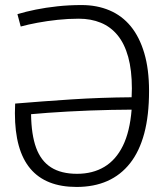

<svg xmlns="http://www.w3.org/2000/svg" viewBox="-20 -730 657 760"><path d="M62 -625 49 -674Q82 -684 121.5 -692Q161 -700 207 -705Q253 -710 303 -710Q364 -710 413.5 -689Q463 -668 497.5 -626Q532 -584 551 -520Q570 -456 570 -370Q570 -273 551 -202Q532 -131 495 -84Q458 -37 405 -13.5Q352 10 283 10Q161 10 100 -62.5Q39 -135 39 -282Q39 -292 39.5 -302.5Q40 -313 40 -320Q147 -329 262 -336.5Q377 -344 501 -345Q501 -354 501.5 -362.5Q502 -371 502 -380Q502 -452 487.5 -504.5Q473 -557 445.5 -590.5Q418 -624 379 -640Q340 -656 292 -656Q250 -656 208 -651.5Q166 -647 128.5 -640Q91 -633 62 -625ZM501 -296Q463 -296 420.5 -295Q378 -294 334.5 -292.5Q291 -291 249 -288.5Q207 -286 170 -283.5Q133 -281 103 -278Q104 -197 123 -145Q142 -93 182 -67.5Q222 -42 285 -42Q347 -42 393 -69.5Q439 -97 466.5 -153Q494 -209 501 -296Z"/></svg>

Font: Georama ExtraCondensed Thin Light
Style: Regular
Weight: 300
Version: Version 1.001